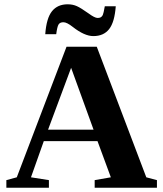

<svg xmlns="http://www.w3.org/2000/svg" viewBox="-20 -879 762 899"><path d="M209 -35.6V0H9.8V-35.6L58.6 -48.8L291.5 -660.2H433.1L665 -48.8L714.8 -35.6V0H423.3V-35.6L499 -48.8L436.5 -218.3H185.1L125 -48.8ZM313 -561.5 205.1 -272H418ZM417 -710Q375.5 -710 320.8 -752.9Q293 -774.9 276.9 -774.9Q260.3 -774.9 253.9 -763.9Q247.6 -752.9 243.2 -718.8H191.9Q197.3 -793.9 223.4 -826.4Q249.5 -858.9 296.9 -858.9Q320.8 -858.9 340.1 -850.1Q359.4 -841.3 393.6 -816.9Q423.3 -794.9 437 -794.9Q446.3 -794.9 451.9 -798.1Q457.5 -801.3 461.2 -808.6Q464.8 -815.9 470.7 -849.6H522Q516.6 -775.4 491 -742.7Q465.3 -710 417 -710Z"/></svg>

Font: Tinos
Style: Bold
Weight: 700
Designer: Steve Matteson
Foundry: Monotype Imaging Inc.
Version: Version 1.23